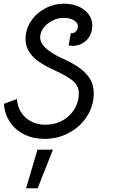

<svg xmlns="http://www.w3.org/2000/svg" viewBox="-20 -725 608 1030"><path d="M1 -168 71 -194Q75 -132 117.5 -94Q160 -56 224 -56Q294 -56 343.5 -98Q393 -140 402 -205Q403 -212 403 -224Q403 -261 376.5 -286.5Q350 -312 279 -345Q194 -382 155.5 -422.5Q117 -463 117 -516Q117 -567 145.5 -610.5Q174 -654 221.5 -679.5Q269 -705 324 -705Q390 -705 432.5 -671.5Q475 -638 475 -588Q475 -540 444.5 -509.5Q414 -479 368 -479Q362 -479 348 -481L360 -548Q372 -543 385 -554.5Q398 -566 398 -584Q398 -603 376.5 -616Q355 -629 323 -629Q277 -629 239 -600.5Q201 -572 196 -533Q192 -501 220.5 -471.5Q249 -442 311 -413Q401 -374 442 -329.5Q483 -285 483 -226Q483 -158 447 -101.5Q411 -45 350.5 -12.5Q290 20 219 20Q158 20 110 -4Q62 -28 33.5 -70.5Q5 -113 1 -168ZM181 78H264L182 285H120Z"/></svg>

Font: Bellota
Style: Bold Italic
Weight: 700
Italic angle: -7.5°
Designer: Kemie Guaida
Foundry: Kemie Guaida
Version: Version 4.001